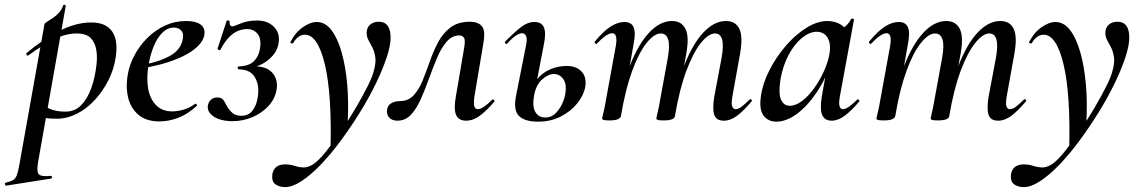

<svg xmlns="http://www.w3.org/2000/svg" viewBox="-89 -485 4676 786"><path d="M-64 275Q-67 276 -68.5 270Q-70 264 -66 263Q-45 258 -35 252Q-25 246 -19.5 230.5Q-14 215 -9 185L93 -386Q93 -389 103 -395.5Q113 -402 127.5 -411.5Q142 -421 153.5 -434Q165 -447 169 -462Q171 -466 176 -465Q181 -464 180 -460L67 178Q60 218 70 228.5Q80 239 118 235Q122 234 123.5 239.5Q125 245 120 246ZM145 1Q116 1 93.5 -2Q71 -5 57 -8L67 -67Q87 -52 113.5 -40Q140 -28 179 -28Q217 -28 242.5 -53.5Q268 -79 284 -122.5Q300 -166 306 -220Q310 -253 305 -282Q300 -311 282 -329.5Q264 -348 225 -348Q181 -348 134 -325Q87 -302 28 -259Q24 -255 20.5 -260Q17 -265 20 -268Q83 -321 151.5 -357Q220 -393 285 -393Q344 -393 369.5 -357Q395 -321 385 -253Q378 -202 354.5 -156Q331 -110 298 -74.5Q265 -39 225 -19Q185 1 145 1Z M564 12Q508 12 476 -16.5Q444 -45 434.5 -90Q425 -135 435 -185Q442 -223 463 -261.5Q484 -300 515.5 -331Q547 -362 587 -380.5Q627 -399 673 -399Q712 -399 731.5 -385Q751 -371 748 -345Q745 -320 721.5 -296.5Q698 -273 659.5 -254.5Q621 -236 574 -223Q527 -210 477 -204L479 -217Q552 -228 601.5 -253.5Q651 -279 659 -324Q664 -348 653 -360Q642 -372 623 -372Q597 -372 576 -351.5Q555 -331 540.5 -296Q526 -261 519 -218Q510 -165 517.5 -122.5Q525 -80 550 -54.5Q575 -29 616 -29Q637 -29 662 -36Q687 -43 710 -60Q712 -62 715.5 -58Q719 -54 717 -52Q679 -17 640 -2.5Q601 12 564 12Z M861 -377Q869 -377 896.5 -389Q924 -401 964 -401Q1008 -401 1033.5 -374Q1059 -347 1051 -306Q1045 -270 1011.5 -241.5Q978 -213 928 -205L932 -213Q997 -218 1024 -189Q1051 -160 1043 -116Q1036 -79 1009.5 -50.5Q983 -22 944.5 -5.5Q906 11 863 11Q815 11 786.5 -7.5Q758 -26 762 -53Q764 -66 774 -76Q784 -86 800 -86Q818 -86 825.5 -75.5Q833 -65 839 -52Q848 -36 861.5 -23.5Q875 -11 899 -11Q928 -11 944 -31.5Q960 -52 965 -81Q975 -131 956 -166Q937 -201 889 -201Q885 -201 884 -207Q883 -213 889 -213Q931 -215 950.5 -234.5Q970 -254 975 -284Q982 -327 965.5 -346.5Q949 -366 923 -366Q905 -366 886.5 -359Q868 -352 849.5 -333.5Q831 -315 813 -281Q812 -278 806.5 -280.5Q801 -283 802 -287L839 -400Q841 -403 846.5 -401Q852 -399 851 -396Q850 -386 853.5 -381.5Q857 -377 861 -377Z M1078 281Q1055 281 1038.5 269.5Q1022 258 1026 227Q1034 188 1078 188Q1099 188 1117 194Q1135 200 1153.5 200.5Q1172 201 1194 187Q1216 172 1245.5 135.5Q1275 99 1307 52Q1339 5 1367.5 -43.5Q1396 -92 1416.5 -133Q1437 -174 1442 -198Q1451 -231 1447 -253.5Q1443 -276 1435 -291.5Q1427 -307 1419.5 -320.5Q1412 -334 1412 -351Q1412 -371 1425.5 -383.5Q1439 -396 1462 -396Q1486 -396 1498 -379.5Q1510 -363 1510 -331Q1510 -298 1493.5 -248.5Q1477 -199 1449 -141.5Q1421 -84 1384.5 -25Q1348 34 1307.5 89Q1267 144 1225.5 187.5Q1184 231 1146 256Q1108 281 1078 281ZM1264 128Q1270 -99 1241 -221Q1212 -343 1159 -343Q1146 -343 1133.5 -334.5Q1121 -326 1112 -310Q1110 -306 1104.5 -307.5Q1099 -309 1100 -313Q1119 -351 1150 -373Q1181 -395 1208 -395Q1242 -395 1267.5 -362Q1293 -329 1309.5 -271Q1326 -213 1332.5 -138Q1339 -63 1334 23Z M1538 9Q1517 9 1505.5 -2.5Q1494 -14 1495 -31Q1496 -51 1510.5 -61Q1525 -71 1547 -71Q1582 -71 1604 -94.5Q1626 -118 1641 -155Q1656 -192 1670.5 -233.5Q1685 -275 1704.5 -312Q1724 -349 1755 -372.5Q1786 -396 1835 -396Q1868 -396 1883.5 -378Q1899 -360 1890 -309L1853 -89Q1849 -60 1853 -49Q1857 -38 1867 -38Q1878 -38 1893 -48.5Q1908 -59 1925 -76Q1929 -80 1933 -76Q1937 -72 1934 -68Q1902 -31 1875 -11Q1848 9 1819 9Q1788 9 1778 -15Q1768 -39 1777 -89L1811 -288Q1817 -322 1810 -331Q1803 -340 1792 -340Q1762 -340 1740 -315Q1718 -290 1701 -250Q1684 -210 1668 -165.5Q1652 -121 1634.5 -81Q1617 -41 1594 -16Q1571 9 1538 9Z M2114 13Q2057 13 2034 -12Q2011 -37 2025 -100L2064 -297Q2070 -324 2065 -336.5Q2060 -349 2048 -349Q2038 -349 2022.5 -339Q2007 -329 1988 -307Q1984 -303 1980 -307.5Q1976 -312 1980 -316Q2018 -354 2044.5 -374.5Q2071 -395 2099 -395Q2128 -395 2137.5 -373Q2147 -351 2138 -306L2098 -98Q2089 -51 2102 -27.5Q2115 -4 2144 -4Q2167 -4 2184 -20Q2201 -36 2212 -59.5Q2223 -83 2226 -106Q2231 -143 2216 -162.5Q2201 -182 2179 -182Q2156 -182 2131.5 -161Q2107 -140 2098 -98L2083 -99Q2089 -135 2110 -161Q2131 -187 2163 -201Q2195 -215 2231 -215Q2270 -215 2291.5 -192.5Q2313 -170 2307 -130Q2301 -96 2275 -63Q2249 -30 2207.5 -8.5Q2166 13 2114 13Z M2874 9Q2843 9 2835 -15Q2827 -39 2835 -89L2865 -248Q2874 -299 2867 -323.5Q2860 -348 2838 -348Q2812 -348 2781 -310Q2750 -272 2721.5 -197Q2693 -122 2674 -10L2659 -11Q2679 -132 2713 -219Q2747 -306 2791 -352.5Q2835 -399 2883 -399Q2922 -399 2937.5 -367.5Q2953 -336 2941 -267L2909 -89Q2904 -60 2908.5 -49Q2913 -38 2922 -38Q2934 -38 2948 -49Q2962 -60 2979 -77Q2983 -81 2987 -77Q2991 -73 2987 -69Q2956 -32 2929 -11.5Q2902 9 2874 9ZM2406 8Q2388 8 2382 6Q2376 4 2376 1Q2376 -3 2381.5 -25Q2387 -47 2391 -72L2432 -297Q2441 -349 2417 -349Q2406 -349 2390.5 -338.5Q2375 -328 2355 -307Q2352 -303 2347.5 -307.5Q2343 -312 2347 -316Q2382 -358 2411 -376.5Q2440 -395 2467 -395Q2496 -395 2505 -373Q2514 -351 2505 -306L2453 -10Q2449 8 2406 8ZM2627 8Q2610 8 2604 6Q2598 4 2598 1Q2598 -3 2603.5 -26Q2609 -49 2613 -74L2645 -249Q2654 -301 2646 -324.5Q2638 -348 2616 -348Q2589 -348 2557.5 -308.5Q2526 -269 2498.5 -193.5Q2471 -118 2453 -10L2437 -11Q2456 -130 2490 -217Q2524 -304 2568.5 -351.5Q2613 -399 2662 -399Q2700 -399 2716.5 -368Q2733 -337 2721 -268L2674 -10Q2672 8 2627 8Z M3089 13Q3056 13 3037 -11.5Q3018 -36 3026 -91Q3033 -143 3060.5 -197Q3088 -251 3127.5 -297Q3167 -343 3212 -371Q3257 -399 3298 -399Q3317 -399 3337 -392Q3357 -385 3371.5 -368.5Q3386 -352 3388 -326L3334 -357Q3349 -359 3367 -373Q3385 -387 3395 -407Q3397 -410 3402.5 -408.5Q3408 -407 3407 -405L3349 -89Q3340 -38 3362 -38Q3372 -38 3387 -48.5Q3402 -59 3420 -77Q3423 -80 3427 -76Q3431 -72 3428 -69Q3397 -32 3369.5 -11.5Q3342 9 3316 9Q3287 9 3277 -14Q3267 -37 3275 -89L3300 -229L3320 -246Q3294 -166 3255 -108Q3216 -50 3173 -18.5Q3130 13 3089 13ZM3144 -52Q3169 -52 3195 -72Q3221 -92 3244 -124Q3267 -156 3283.5 -192.5Q3300 -229 3306 -261Q3314 -304 3299.5 -329.5Q3285 -355 3253 -355Q3223 -354 3192.5 -328.5Q3162 -303 3139 -259.5Q3116 -216 3106 -160Q3097 -101 3108.5 -76.5Q3120 -52 3144 -52Z M3997 9Q3966 9 3958 -15Q3950 -39 3958 -89L3988 -248Q3997 -299 3990 -323.5Q3983 -348 3961 -348Q3935 -348 3904 -310Q3873 -272 3844.5 -197Q3816 -122 3797 -10L3782 -11Q3802 -132 3836 -219Q3870 -306 3914 -352.5Q3958 -399 4006 -399Q4045 -399 4060.5 -367.5Q4076 -336 4064 -267L4032 -89Q4027 -60 4031.5 -49Q4036 -38 4045 -38Q4057 -38 4071 -49Q4085 -60 4102 -77Q4106 -81 4110 -77Q4114 -73 4110 -69Q4079 -32 4052 -11.5Q4025 9 3997 9ZM3529 8Q3511 8 3505 6Q3499 4 3499 1Q3499 -3 3504.5 -25Q3510 -47 3514 -72L3555 -297Q3564 -349 3540 -349Q3529 -349 3513.5 -338.5Q3498 -328 3478 -307Q3475 -303 3470.5 -307.5Q3466 -312 3470 -316Q3505 -358 3534 -376.5Q3563 -395 3590 -395Q3619 -395 3628 -373Q3637 -351 3628 -306L3576 -10Q3572 8 3529 8ZM3750 8Q3733 8 3727 6Q3721 4 3721 1Q3721 -3 3726.5 -26Q3732 -49 3736 -74L3768 -249Q3777 -301 3769 -324.5Q3761 -348 3739 -348Q3712 -348 3680.5 -308.5Q3649 -269 3621.5 -193.5Q3594 -118 3576 -10L3560 -11Q3579 -130 3613 -217Q3647 -304 3691.5 -351.5Q3736 -399 3785 -399Q3823 -399 3839.5 -368Q3856 -337 3844 -268L3797 -10Q3795 8 3750 8Z M4102 281Q4079 281 4062.5 269.5Q4046 258 4050 227Q4058 188 4102 188Q4123 188 4141 194Q4159 200 4177.5 200.5Q4196 201 4218 187Q4240 172 4269.5 135.5Q4299 99 4331 52Q4363 5 4391.5 -43.5Q4420 -92 4440.5 -133Q4461 -174 4466 -198Q4475 -231 4471 -253.5Q4467 -276 4459 -291.5Q4451 -307 4443.5 -320.5Q4436 -334 4436 -351Q4436 -371 4449.5 -383.5Q4463 -396 4486 -396Q4510 -396 4522 -379.5Q4534 -363 4534 -331Q4534 -298 4517.5 -248.5Q4501 -199 4473 -141.5Q4445 -84 4408.5 -25Q4372 34 4331.5 89Q4291 144 4249.5 187.5Q4208 231 4170 256Q4132 281 4102 281ZM4288 128Q4294 -99 4265 -221Q4236 -343 4183 -343Q4170 -343 4157.5 -334.5Q4145 -326 4136 -310Q4134 -306 4128.5 -307.5Q4123 -309 4124 -313Q4143 -351 4174 -373Q4205 -395 4232 -395Q4266 -395 4291.5 -362Q4317 -329 4333.5 -271Q4350 -213 4356.5 -138Q4363 -63 4358 23Z"/></svg>

Font: Cormorant SemiBold
Style: Italic
Weight: 600
Italic angle: -10°
Designer: Christian Thalmann (Catharsis Fonts)
Foundry: Catharsis Fonts
Version: Version 4.000